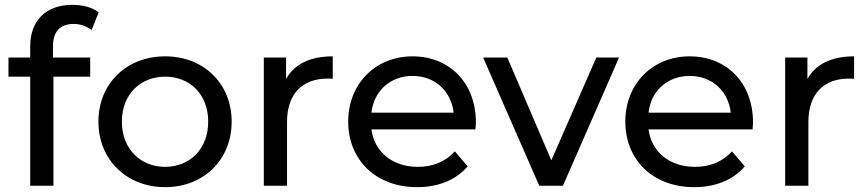

<svg xmlns="http://www.w3.org/2000/svg" viewBox="-20 -768 3586 794"><path d="M285 -669C313 -669 339 -659 359 -644L388 -717C361 -738 321 -748 280 -748C167 -748 105 -680 105 -577V-530H15V-451H105V0H201V-451H353V-530H199V-576C199 -637 228 -669 285 -669Z M663 6C822 6 938 -107 938 -265C938 -423 822 -535 663 -535C504 -535 387 -423 387 -265C387 -107 504 6 663 6ZM663 -78C561 -78 484 -152 484 -265C484 -378 561 -451 663 -451C765 -451 841 -378 841 -265C841 -152 765 -78 663 -78Z M1163 -441V-530H1071V0H1167V-264C1167 -380 1231 -443 1334 -443C1341 -443 1348 -443 1356 -442V-535C1263 -535 1197 -503 1163 -441Z M1948 -262C1948 -425 1839 -535 1686 -535C1533 -535 1420 -422 1420 -265C1420 -107 1534 6 1705 6C1793 6 1866 -24 1914 -80L1861 -142C1822 -99 1770 -78 1708 -78C1603 -78 1528 -140 1516 -233H1946C1947 -242 1948 -254 1948 -262ZM1686 -454C1779 -454 1846 -391 1856 -302H1516C1526 -392 1594 -454 1686 -454Z M2446 -530 2260 -105 2078 -530H1978L2210 0H2308L2540 -530Z M3094 -262C3094 -425 2985 -535 2832 -535C2679 -535 2566 -422 2566 -265C2566 -107 2680 6 2851 6C2939 6 3012 -24 3060 -80L3007 -142C2968 -99 2916 -78 2854 -78C2749 -78 2674 -140 2662 -233H3092C3093 -242 3094 -254 3094 -262ZM2832 -454C2925 -454 2992 -391 3002 -302H2662C2672 -392 2740 -454 2832 -454Z M3319 -441V-530H3227V0H3323V-264C3323 -380 3387 -443 3490 -443C3497 -443 3504 -443 3512 -442V-535C3419 -535 3353 -503 3319 -441Z"/></svg>

Font: AWKNG-Font Medium
Style: Regular
Weight: 500
Designer: Awakening Church
Foundry: Awakening Church
Version: Version 1.700;PS 001.700;hotconv 1.0.88;makeotf.lib2.5.64775